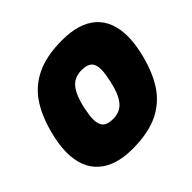

<svg xmlns="http://www.w3.org/2000/svg" viewBox="-164 -824 1005 1005"><g transform="rotate(-45 338.5 -322.0)"><path d="M277 10Q153 10 86.5 -49.5Q20 -109 20 -221Q20 -267 32 -322Q55 -429 100.5 -503Q146 -577 223.5 -615.5Q301 -654 419 -654Q546 -654 611.5 -595Q677 -536 677 -424Q677 -378 665 -322Q642 -215 596.5 -141Q551 -67 474 -28.5Q397 10 277 10ZM316 -173Q370 -173 399.5 -210Q429 -247 445 -322Q450 -346 453 -365.5Q456 -385 456 -401Q456 -437 438.5 -454Q421 -471 380 -471Q326 -471 296.5 -433.5Q267 -396 251 -322Q247 -300 244 -281Q241 -262 241 -246Q241 -208 258.5 -190.5Q276 -173 316 -173Z"/></g></svg>

Font: Kanit ExtraBold
Style: Italic
Weight: 800
Italic angle: -12°
Designer: Katatrad Team
Foundry: CadsonDemak
Version: Version 2.000; ttfautohint (v1.8.3)